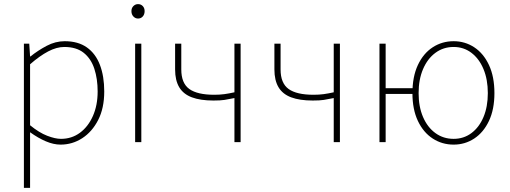

<svg xmlns="http://www.w3.org/2000/svg" viewBox="-20 -690 2474 932"><path d="M96 222V-478H122L126 -416H128Q164 -445 206.5 -467.5Q249 -490 294 -490Q359 -490 401.5 -460Q444 -430 465 -375Q486 -320 486 -246Q486 -165 456.5 -107.5Q427 -50 379 -19Q331 12 274 12Q240 12 202.5 -4Q165 -20 126 -48V42V222ZM276 -16Q328 -16 368 -45.5Q408 -75 431 -127Q454 -179 454 -246Q454 -307 438 -356Q422 -405 386.5 -433.5Q351 -462 292 -462Q255 -462 214 -440.5Q173 -419 126 -378V-82Q170 -46 209 -31Q248 -16 276 -16Z M636 0V-478H666V0ZM650 -600Q637 -600 627.5 -610Q618 -620 618 -636Q618 -651 627.5 -660.5Q637 -670 650 -670Q664 -670 673 -660.5Q682 -651 682 -636Q682 -620 673 -610Q664 -600 650 -600Z M1118 0V-214Q1088 -208 1069.5 -205Q1051 -202 1016 -202Q953 -202 911.5 -217.5Q870 -233 850 -266.5Q830 -300 830 -353V-478H860V-353Q860 -286 899 -258Q938 -230 1020 -230Q1047 -230 1069 -233Q1091 -236 1118 -242V-478H1148V0Z M1600 0V-214Q1570 -208 1551.5 -205Q1533 -202 1498 -202Q1435 -202 1393.5 -217.5Q1352 -233 1332 -266.5Q1312 -300 1312 -353V-478H1342V-353Q1342 -286 1381 -258Q1420 -230 1502 -230Q1529 -230 1551 -233Q1573 -236 1600 -242V-478H1630V0Z M1822 0V-478H1852V-262H1994V-234H1852V0ZM2182 12Q2126 12 2080.5 -17.5Q2035 -47 2008.5 -103Q1982 -159 1982 -238Q1982 -318 2008.5 -374.5Q2035 -431 2080.5 -460.5Q2126 -490 2182 -490Q2237 -490 2282 -460.5Q2327 -431 2353.5 -374.5Q2380 -318 2380 -238Q2380 -159 2353.5 -103Q2327 -47 2282 -17.5Q2237 12 2182 12ZM2182 -16Q2231 -16 2268.5 -44Q2306 -72 2327 -122Q2348 -172 2348 -238Q2348 -304 2327 -354.5Q2306 -405 2268.5 -433.5Q2231 -462 2182 -462Q2132 -462 2093.5 -433.5Q2055 -405 2033.5 -354.5Q2012 -304 2012 -238Q2012 -172 2033.5 -122Q2055 -72 2093.5 -44Q2132 -16 2182 -16Z"/></svg>

Font: Source Sans 3 Variable
Style: Regular
Weight: 200
Designer: Paul D. Hunt
Foundry: Adobe Systems Incorporated
Version: Version 3.026